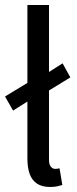

<svg xmlns="http://www.w3.org/2000/svg" viewBox="-23 -732 308 764"><path d="M29 -292 -3 -348 94 -407 154 -434 226 -480 257 -424 154 -361 94 -333ZM176 12Q144 12 124 -1.5Q104 -15 95 -40Q86 -65 86 -102V-712H172V-96Q172 -77 179.5 -68.5Q187 -60 196 -60Q199 -60 203 -60.5Q207 -61 214 -62L225 4Q216 7 204.5 9.5Q193 12 176 12Z"/></svg>

Font: Assistant Medium
Style: Regular
Weight: 500
Designer: Hebrew By Ben Nathan, Latin by Paul Hunt
Version: Version 3.000